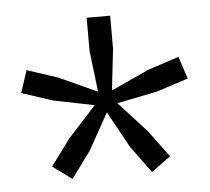

<svg xmlns="http://www.w3.org/2000/svg" viewBox="-38 -848 513 468"><g transform="rotate(-5 219.0 -614.0)"><path d="M246.5 -594 315 -519 363 -454 316 -419.5 268 -485 219 -574 169.5 -485 121.5 -419.5 74.5 -454 122.5 -519 191 -594 92 -614 15 -639 33 -693.5 109 -668.5 202 -626 190 -727V-808H247.5V-727L236 -626L328.5 -668.5L404.5 -693.5L422.5 -639L346 -614Z"/></g></svg>

Font: Encode Sans Condensed Condensed
Style: Regular
Weight: 400
Width: 3
Designer: Multiple Designers
Foundry: Impallari Type
Version: Version 3.000; ttfautohint (v1.8.3) -l 8 -r 50 -G 200 -x 14 